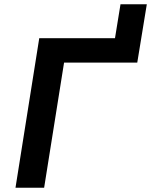

<svg xmlns="http://www.w3.org/2000/svg" viewBox="-20 -885 712 905"><path d="M53 0 165 -705H522L548 -865H672L627 -590H282L188 0Z"/></svg>

Font: Nunito Sans 8pt
Style: Bold Italic
Weight: 700
Italic angle: -9°
Version: Version 3.101;gftools[0.9.27]